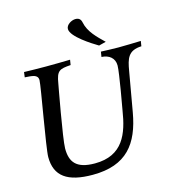

<svg xmlns="http://www.w3.org/2000/svg" viewBox="-128 -998 1023 1120"><g transform="rotate(-15 383.0 -438.0)"><path d="M57 -638C101 -635 136 -635 136 -600C136 -566 69 -208 69 -153C69 -37 142 14 294 14C499 14 581 -96 613 -278L655 -517C667 -588 680 -634 761 -637L766 -668C725 -667 677 -665 630 -665C593 -665 556 -667 525 -668L520 -637C565 -635 598 -610 598 -565C598 -522 558 -304 558 -304C537 -169 493 -47 323 -47C209 -47 177 -96 177 -176C177 -233 237 -553 237 -553C249 -628 266 -633 334 -638L339 -669C295 -668 244 -667 192 -667C146 -667 100 -668 61 -669ZM373 -845C373 -798 487 -727 524 -705L567 -716C525 -757 478 -800 466 -860C462 -880 451 -890 430 -890C407 -890 373 -871 373 -845Z"/></g></svg>

Font: KpRoman
Style: SemiboldItalic
Weight: 600
Italic angle: -11°
Version: Version 0.66